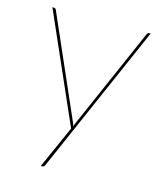

<svg xmlns="http://www.w3.org/2000/svg" viewBox="-103 -566 696 823"><g transform="rotate(15 245.0 -155.0)"><path d="M174.5 169Q173 173 170 176.5Q167 180 162.5 180H155.5L239.5 -8.5L27.5 -490H34.5Q38.5 -490 41 -487.8Q43.5 -485.5 44.5 -483L239.5 -38Q241.5 -33.5 243.2 -29Q245 -24.5 246 -19.5Q247 -24.5 248.8 -29Q250.5 -33.5 252.5 -38L447.5 -483Q451 -490 456.5 -490H463.5Z"/></g></svg>

Font: Lato Hairline
Style: Regular
Weight: 100
Designer: Lukasz Dziedzic
Foundry: tyPoland Lukasz Dziedzic
Version: Version 2.007; 2014-02-27